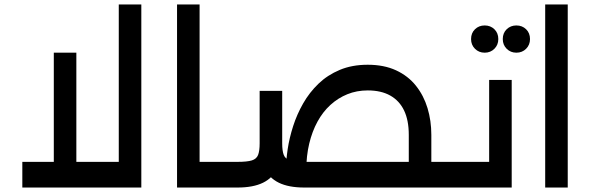

<svg xmlns="http://www.w3.org/2000/svg" viewBox="-20 -840 2643 860"><path d="M512 0V-820H613V0ZM80 0V-115H613V0ZM221 0V-604H322V0Z M874 0V-115H993V0ZM773 0V-820H874V0ZM993 0V-115Q1004 -115 1008.5 -99.5Q1013 -84 1013 -58Q1013 -32 1008.5 -16Q1004 0 993 0Z M1863 0V-115H2031V0ZM993 0Q982 0 977.5 -16Q973 -32 973 -59Q973 -85 977.5 -100Q982 -115 993 -115ZM1811 0V-236Q1811 -301 1790 -345Q1769 -389 1728 -412Q1687 -435 1627 -435Q1578 -435 1536 -418Q1494 -401 1460 -370Q1426 -339 1402 -295Q1378 -251 1365 -196.5Q1352 -142 1352 -79H1261Q1261 -121 1268.5 -171.5Q1276 -222 1293 -275Q1310 -328 1338 -377Q1366 -426 1406.5 -465Q1447 -504 1502 -527Q1557 -550 1627 -550Q1700 -550 1754 -525Q1808 -500 1843 -456Q1878 -412 1895 -355.5Q1912 -299 1912 -236V0ZM993 0V-115H1044Q1087 -115 1108 -121.5Q1129 -128 1136 -146Q1143 -164 1143 -198V-433H1244V-198Q1244 -131 1223 -87Q1202 -43 1158 -21.5Q1114 0 1044 0ZM1343 0Q1273 0 1229 -21.5Q1185 -43 1164 -87Q1143 -131 1143 -198H1244Q1244 -164 1251 -146Q1258 -128 1279.5 -121.5Q1301 -115 1343 -115H1912V0ZM2031 0V-115Q2042 -115 2046.5 -99.5Q2051 -84 2051 -58Q2051 -32 2046.5 -16Q2042 0 2031 0Z M2171 -482H2272V0H2031V-115H2171ZM2031 0Q2020 0 2015.5 -16Q2011 -32 2011 -59Q2011 -85 2015.5 -100Q2020 -115 2031 -115ZM2293 -604Q2267 -604 2249.5 -621.5Q2232 -639 2232 -665Q2232 -692 2249.5 -709Q2267 -726 2293 -726Q2319 -726 2336.5 -709Q2354 -692 2354 -665Q2354 -639 2336.5 -621.5Q2319 -604 2293 -604ZM2151 -604Q2125 -604 2107.5 -621.5Q2090 -639 2090 -665Q2090 -692 2107.5 -709Q2125 -726 2151 -726Q2177 -726 2194.5 -709Q2212 -692 2212 -665Q2212 -639 2194.5 -621.5Q2177 -604 2151 -604Z M2422 0V-820H2523V0Z"/></svg>

Font: Alexandria
Style: Regular
Weight: 400
Designer: Mohamed Gaber
Foundry: Kief Type Foundry
Version: Version 5.100